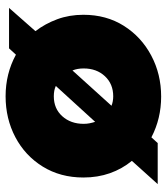

<svg xmlns="http://www.w3.org/2000/svg" viewBox="24 -594 582 669"><g transform="rotate(90 314.5 -259.0)"><path d="M315 12Q236 12 170 -24L148 0H7L88 -92Q62 -126 46.5 -168Q31 -210 31 -259Q31 -339 69.5 -400Q108 -461 173 -495.5Q238 -530 316 -530Q393 -530 458 -496L478 -518H621L540 -428Q568 -394 583 -351.5Q598 -309 598 -259Q598 -179 560 -117.5Q522 -56 457.5 -22Q393 12 315 12ZM225 -221 348 -357Q333 -363 315 -363Q272 -363 245 -334Q218 -305 218 -260Q218 -238 225 -221ZM315 -156Q358 -156 384.5 -185.5Q411 -215 411 -260Q411 -271 409 -281Q407 -291 404 -300L279 -163Q294 -156 315 -156Z"/></g></svg>

Font: MuseoModerno Black
Style: Regular
Weight: 900
Designer: Pablo Cosgaya, Héctor Gatti, Marcela Romero, and the Authors of The MuseoModerno Project.
Foundry: Omnibus-Type Team
Version: Version 1.001